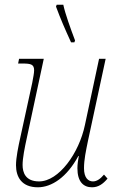

<svg xmlns="http://www.w3.org/2000/svg" viewBox="-20 -786 513 816"><path d="M282 -606H296L299 -614C279 -667 257 -728 249 -766H221L218 -758C238 -704 255 -665 282 -606ZM141 10C199 10 264 -32 313 -123H315C312 -108 309 -87 309 -71C309 -13 335 10 371 10C397 10 417 -3 437 -27L422 -44C406 -25 391 -15 375 -15C355 -15 337 -30 337 -71C337 -107 345 -144 354 -188L429 -536H401L341 -255C316 -135 230 -15 146 -15C88 -15 76 -53 76 -85C76 -114 85 -159 94 -200L166 -536H61L57 -516H77C112 -516 125 -512 125 -487C125 -475 121 -456 117 -434L66 -200C58 -164 48 -116 48 -84C48 -35 71 10 141 10Z"/></svg>

Font: Noto Serif Condensed Thin
Style: Italic
Weight: 100
Width: 3
Italic angle: -12°
Designer: Monotype Design Team
Foundry: Monotype Imaging Inc.
Version: Version 2.013